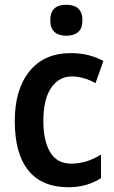

<svg xmlns="http://www.w3.org/2000/svg" viewBox="-20 -776 478 806"><path d="M268 10Q156 10 99 -60.5Q42 -131 42 -268Q42 -400 103.5 -476.5Q165 -553 277 -553Q317 -553 351 -544.5Q385 -536 414 -520L381 -427Q330 -455 282 -455Q227 -455 194.5 -407Q162 -359 162 -268Q162 -184 191 -136.5Q220 -89 279 -89Q343 -89 404 -127V-28Q376 -10 342 0Q308 10 268 10ZM258 -756Q326 -756 326 -691Q326 -657 308 -641.5Q290 -626 258 -626Q226 -626 208.5 -642Q191 -658 191 -691Q191 -756 258 -756Z"/></svg>

Font: Noto Sans Hebrew Condensed SemiBold
Style: Regular
Weight: 600
Width: 3
Designer: Ben Nathan
Foundry: Google LLC
Version: Version 3.001; ttfautohint (v1.8.4.7-5d5b)